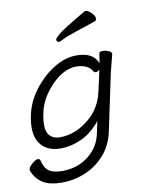

<svg xmlns="http://www.w3.org/2000/svg" viewBox="-167 -786 843 1034"><g transform="rotate(-10 254.0 -269.0)"><path d="M473 -457Q453 -381 448 -358L383 -50Q367 23 322.5 73Q278 123 217 149Q156 175 88 175Q20 175 -16.5 151.5Q-53 128 -71 85Q-73 80 -71 70.5Q-69 61 -50 44.5Q-31 28 -19.5 28Q-8 28 -6 38Q3 79 27 96.5Q51 114 102.5 114Q154 114 199 94Q244 74 275.5 37Q307 0 318 -51L332 -118Q283 -58 225.5 -32.5Q168 -7 115 -7Q36 -7 0 -59Q-36 -111 -14.5 -213Q7 -315 96 -400Q189 -486 282 -486Q375 -486 398 -422L406 -475Q408 -485 425.5 -485Q443 -485 459.5 -477.5Q476 -470 474 -458ZM391 -390Q381 -379 371.5 -379Q362 -379 358 -385Q336 -427 268 -427Q236 -427 200.5 -408.5Q165 -390 135 -358Q70 -291 53.5 -212Q37 -133 56 -100Q75 -67 119 -67Q210 -67 289 -138Q344 -188 363 -263Q370 -290 377 -324ZM411 -649Q358 -631 306 -614Q254 -597 231.5 -585.5Q209 -574 203 -574Q197 -574 193 -579Q189 -584 190.5 -590.5Q192 -597 215.5 -617Q239 -637 367 -712Q369 -713 376 -713Q383 -713 394 -704Q425 -679 420 -659Q419 -652 411 -649Z"/></g></svg>

Font: LXGW Bright GB
Style: Italic
Weight: 400
Italic angle: -12°
Designer: Christian Thalmann (Catharsis Fonts)
Foundry: LXGW / Christian Thalmann (Catharsis Fonts) / Fontworks Inc.
Version: Version 5.510